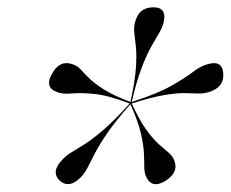

<svg xmlns="http://www.w3.org/2000/svg" viewBox="-20 -784 617 513"><path d="M422.5 -301Q386.5 -278.5 370.5 -311.5Q365.5 -323 365.5 -338.2Q365.5 -353.5 364.5 -375.5Q363.5 -397.5 356 -429.2Q348.5 -461 328.5 -505.5Q289 -461 267.2 -429.2Q245.5 -397.5 234 -375.2Q222.5 -353 215 -338Q207.5 -323 197 -311.5Q165.5 -278.5 139.5 -301.5Q115 -325 147 -358Q157.5 -369 172.2 -377.8Q187 -386.5 207.8 -399.8Q228.5 -413 257.5 -438Q286.5 -463 326.5 -507.5Q267 -530 230 -533.2Q193 -536.5 170.5 -534.2Q148 -532 132.5 -538Q97.5 -550.5 119.5 -588Q140.5 -625 175 -612Q187 -608 196 -598Q205 -588 219 -574.2Q233 -560.5 258.5 -544.5Q284 -528.5 328.5 -511.5Q340.5 -566 343 -601.2Q345.5 -636.5 343.2 -658.2Q341 -680 339 -694.8Q337 -709.5 340.5 -723.5Q350.5 -764.5 389.5 -764.5Q427 -764.5 417 -723.5Q413.5 -709.5 404.5 -694.8Q395.5 -680 383.2 -658Q371 -636 357.8 -601Q344.5 -566 332 -511.5Q401.5 -534 438.2 -555Q475 -576 494.8 -591.2Q514.5 -606.5 533 -612Q574.5 -625 576.5 -587Q579 -550.5 538 -538Q524 -533.5 509.2 -534.2Q494.5 -535 473 -535.2Q451.5 -535.5 417.8 -529.8Q384 -524 332 -507.5Q352.5 -463 370.5 -438Q388.5 -413 403.5 -399.5Q418.5 -386 429 -377.5Q439.5 -369 444.5 -358Q459.5 -324.5 422.5 -301Z"/></svg>

Font: Fraunces 144pt
Style: Italic
Weight: 400
Italic angle: -16°
Version: Version 1.000;[b76b70a41]